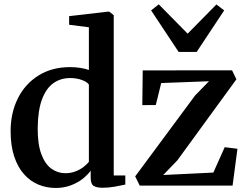

<svg xmlns="http://www.w3.org/2000/svg" viewBox="-20 -874 1162 904"><path d="M242 11Q199 11 160.5 -5Q122 -21 92.8 -54Q63.5 -87 46.8 -137.5Q30 -188 30 -256.5Q30 -342 63.8 -410.2Q97.5 -478.5 160.8 -518.2Q224 -558 310 -558Q336 -558 359 -554.2Q382 -550.5 398.5 -544.5V-745.5L305.5 -757.5V-798L486.5 -819H494.5L515.5 -802.5V-48H570V-5Q550.5 -0.5 521 4.8Q491.5 10 462.5 10Q436 10 421.5 1.5Q407 -7 407 -37V-70.5Q392.5 -50 368.2 -31.2Q344 -12.5 312 -0.8Q280 11 242 11ZM287.5 -58.5Q313.5 -58.5 335.5 -67Q357.5 -75.5 373.5 -88Q389.5 -100.5 398.5 -112V-475.5Q391 -488 366 -497.2Q341 -506.5 310 -506.5Q265.5 -506.5 231.5 -482.5Q197.5 -458.5 178 -406.8Q158.5 -355 157.5 -272Q157 -195.5 174.5 -148.5Q192 -101.5 221.8 -80Q251.5 -58.5 287.5 -58.5ZM964 -491.5 739 -483 713.5 -379.5 650 -379 652 -542.5 1072.5 -543 1093 -500.5 815 -119 748.5 -50 984.5 -61.5 1038 -181 1098 -173.5 1075 0H638L616.5 -43.5L899 -425ZM821 -629.5 691.5 -825 727.5 -853.5 863.5 -715.5 999 -853 1035.5 -825 906 -629.5Z"/></svg>

Font: Merriweather 48pt SemiBold
Style: Regular
Weight: 600
Version: Version 2.100